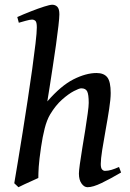

<svg xmlns="http://www.w3.org/2000/svg" viewBox="-20 -762 544 802"><path d="M485.8 -41.5Q440.9 -15.1 404.5 2.4Q368.2 20 345.7 20Q331.5 20 320.6 4.6Q309.6 -10.7 309.6 -37.1Q309.6 -47.4 313.5 -76.2Q317.4 -105 323.7 -143.1Q330.1 -181.2 336.2 -219.5Q342.3 -257.8 346.4 -288.3Q350.6 -318.8 350.6 -332Q350.6 -367.2 344.2 -380.1Q337.9 -393.1 319.3 -393.1Q311 -393.1 288.8 -381.6Q266.6 -370.1 239.5 -346.2Q212.4 -322.3 189.5 -284.2Q175.8 -261.2 166.7 -225.8Q157.7 -190.4 151.4 -147Q143.6 -93.3 141.8 -65.4Q140.1 -37.6 140.1 -18.6Q131.8 -14.6 115 -7.1Q98.1 0.5 81.5 8.1Q64.9 15.6 57.1 20L39.6 3.4Q45.4 -31.2 54.7 -86.7Q64 -142.1 74.5 -208.5Q85 -274.9 95.5 -343.3Q106 -411.6 114.5 -473.1Q123 -534.7 128.4 -580.8Q133.8 -627 133.8 -647.5Q133.8 -669.9 127.7 -675Q121.6 -680.2 113.8 -680.2Q105.5 -680.2 86.9 -675Q68.4 -669.9 58.6 -667L52.2 -690.9Q79.6 -703.1 109.6 -714.8Q139.6 -726.6 164.1 -734.4Q188.5 -742.2 198.2 -742.2Q211.4 -742.2 219.7 -733.4Q228 -724.6 228 -702.1Q228 -688.5 224.1 -654.1Q220.2 -619.6 213.9 -574.7Q207.5 -529.8 200.4 -483.4Q193.4 -437 187.3 -398.4Q181.2 -359.9 177.7 -338.4Q234.9 -404.3 287.1 -430.7Q339.4 -457 383.3 -457Q414.1 -457 428.2 -439Q442.4 -420.9 442.4 -373.5Q442.4 -348.1 436 -306.9Q429.7 -265.6 421.4 -220.2Q413.1 -174.8 407 -136Q400.9 -97.2 400.9 -77.1Q400.9 -60.5 406.2 -54.4Q411.6 -48.3 418.5 -48.3Q431.6 -48.3 445.6 -52.5Q459.5 -56.6 477.1 -64.5Z"/></svg>

Font: Gentium Book Plus
Style: Italic
Weight: 400
Italic angle: -8°
Designer: Victor Gaultney, Annie Olsen, Iska Routamaa, Becca Hirsbrunner
Foundry: SIL International
Version: Version 6.101